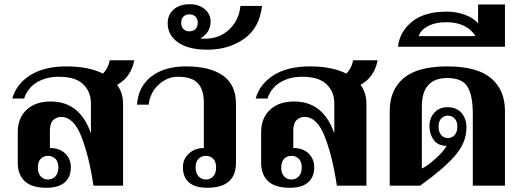

<svg xmlns="http://www.w3.org/2000/svg" viewBox="-20 -878 2463 908"><path d="M534 -477Q562 -438 562 -387V0H422Q402 -136 365.5 -230.5Q329 -325 269 -325Q247 -325 231.5 -310Q216 -295 216 -260V-178Q262 -178 288.5 -152Q315 -126 315 -87Q315 -40 285.5 -15Q256 10 200 10Q129 10 96.5 -21.5Q64 -53 64 -108V-254Q64 -319 105.5 -358.5Q147 -398 220 -398Q358 -398 410 -247V-389Q410 -444 373.5 -479.5Q337 -515 258 -515Q199 -515 155 -489Q111 -463 94 -412H38Q58 -482 124 -523Q190 -564 294 -564Q399 -564 467 -530Q492 -555 499 -593H615Q599 -512 534 -477ZM207 -141Q186 -141 172.5 -127Q159 -113 159 -86Q159 -59 172.5 -44Q186 -29 207 -29Q228 -29 242 -44Q256 -59 256 -86Q256 -113 242 -127Q228 -141 207 -141Z M845 -87Q845 -126 873.5 -152Q902 -178 944 -178V-393Q944 -454 915.5 -484.5Q887 -515 822 -515Q771 -515 730.5 -478Q690 -441 683 -383H628Q634 -469 696 -516.5Q758 -564 860 -564Q973 -564 1034.5 -520.5Q1096 -477 1096 -387V-108Q1096 10 960 10Q903 10 874 -15Q845 -40 845 -87ZM1002 -86Q1002 -113 988.5 -127Q975 -141 954 -141Q933 -141 919 -127Q905 -113 905 -86Q905 -59 919 -44Q933 -29 954 -29Q975 -29 988.5 -44Q1002 -59 1002 -86Z M773 -768Q773 -808 801 -833Q829 -858 879 -858Q920 -858 948 -835Q976 -812 976 -776Q976 -724 927 -696Q934 -695 949 -695Q1019 -695 1065 -739.5Q1111 -784 1117 -850H1219Q1208 -747 1135 -695Q1062 -643 961 -643Q871 -643 822 -677.5Q773 -712 773 -768ZM915 -770Q915 -789 904.5 -799.5Q894 -810 875 -810Q858 -810 847.5 -799.5Q837 -789 837 -770Q837 -751 847.5 -740.5Q858 -730 875 -730Q894 -730 904.5 -740.5Q915 -751 915 -770Z M1685 -477Q1713 -438 1713 -387V0H1573Q1553 -136 1516.5 -230.5Q1480 -325 1420 -325Q1398 -325 1382.5 -310Q1367 -295 1367 -260V-178Q1413 -178 1439.5 -152Q1466 -126 1466 -87Q1466 -40 1436.5 -15Q1407 10 1351 10Q1280 10 1247.5 -21.5Q1215 -53 1215 -108V-254Q1215 -319 1256.5 -358.5Q1298 -398 1371 -398Q1509 -398 1561 -247V-389Q1561 -444 1524.5 -479.5Q1488 -515 1409 -515Q1350 -515 1306 -489Q1262 -463 1245 -412H1189Q1209 -482 1275 -523Q1341 -564 1445 -564Q1550 -564 1618 -530Q1643 -555 1650 -593H1766Q1750 -512 1685 -477ZM1358 -141Q1337 -141 1323.5 -127Q1310 -113 1310 -86Q1310 -59 1323.5 -44Q1337 -29 1358 -29Q1379 -29 1393 -44Q1407 -59 1407 -86Q1407 -113 1393 -127Q1379 -141 1358 -141Z M1823 -353Q1823 -453 1889 -508.5Q1955 -564 2095 -564Q2236 -564 2302 -508.5Q2368 -453 2368 -353V0H2216V-339Q2216 -426 2191 -467.5Q2166 -509 2095 -509Q1975 -509 1975 -374V-81Q2000 -92 2040 -128Q2080 -164 2092 -188Q2050 -189 2030.5 -217Q2011 -245 2011 -281Q2011 -320 2034.5 -345.5Q2058 -371 2096 -371Q2140 -371 2163 -343.5Q2186 -316 2186 -275Q2186 -203 2130.5 -140Q2075 -77 1967 0H1823ZM2143 -279Q2143 -304 2130 -317.5Q2117 -331 2098 -331Q2079 -331 2066.5 -317.5Q2054 -304 2054 -279Q2054 -254 2066.5 -239.5Q2079 -225 2098 -225Q2117 -225 2130 -239.5Q2143 -254 2143 -279Z M2094 -823Q2137 -823 2177.5 -808.5Q2218 -794 2241 -768V-857H2368V-657H1862Q1870 -728 1928.5 -775.5Q1987 -823 2094 -823ZM2229 -707Q2209 -739 2174 -756Q2139 -773 2092 -773Q2039 -773 2004 -754.5Q1969 -736 1960 -707Z"/></svg>

Font: Trirong Bold
Style: Regular
Weight: 700
Designer: Katatrad Team
Foundry: CadsonDemak
Version: Version 1.000